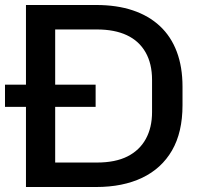

<svg xmlns="http://www.w3.org/2000/svg" viewBox="-40 -749 794 769"><path d="M64 0V-729H345Q428 -729 492 -707.5Q556 -686 600.5 -644.5Q645 -603 668 -542Q691 -481 691 -402V-328Q691 -219 649 -146.5Q607 -74 529.5 -37Q452 0 345 0ZM181 -61 145 -98H348Q422 -98 470.5 -122.5Q519 -147 544 -192.5Q569 -238 569 -300V-429Q569 -494 543 -539.5Q517 -585 468 -608Q419 -631 348 -631H145L181 -668ZM-20 -321V-410H343V-321Z"/></svg>

Font: Hubot Sans Condensed ExtraLight Medium
Style: Regular
Weight: 500
Version: Version 2.000